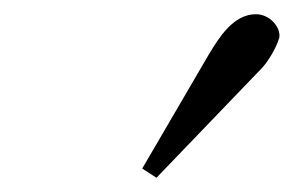

<svg xmlns="http://www.w3.org/2000/svg" viewBox="-20 -788 413 270"><path d="M340 -768C308 -768 288 -735 274 -712L180 -551L200 -538L349 -693C358 -703 369 -722 372 -733C373 -735 373 -736 373 -738C373 -752 358 -768 340 -768Z"/></svg>

Font: Libertinus Serif
Style: Bold Italic
Weight: 700
Italic angle: -12°
Designer: Philipp H. Poll, Khaled Hosny
Foundry: Caleb Maclennan
Version: Version 7.050;RELEASE